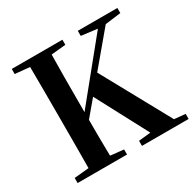

<svg xmlns="http://www.w3.org/2000/svg" viewBox="-161 -910 1089 1080"><g transform="rotate(-30 383.5 -370.5)"><path d="M562 0H766V-33L694 -40L451 -483L629 -695L731 -708V-741H474V-708L578 -695L278 -326V-394C278 -497 278 -599 280 -699L374 -708V-741H45V-708L140 -699C141 -597 141 -496 141 -394V-346C141 -243 141 -141 140 -42L45 -33V0H366V-33L280 -42C278 -126 278 -206 278 -276L363 -377L541 -41L463 -33V0Z"/></g></svg>

Font: Source Han Serif CN
Style: Bold
Weight: 700
Designer: Ryoko NISHIZUKA 西塚涼子 (kana & ideographs); Frank Grießhammer (Latin, Greek & Cyrillic); Wenlong ZHANG 张文龙 (bopomofo); San
Foundry: Adobe
Version: Version 2.003;hotconv 1.1.1;makeotfexe 2.6.0